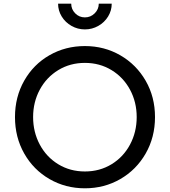

<svg xmlns="http://www.w3.org/2000/svg" viewBox="-20 -1006 918 1038"><path d="M61 -373Q61 -482 111 -570Q161 -658 247.5 -707.5Q334 -757 439 -757Q544 -757 630.5 -707Q717 -657 767.5 -569.5Q818 -482 818 -373Q818 -264 767.5 -176Q717 -88 630.5 -38Q544 12 439 12Q334 12 247.5 -38Q161 -88 111 -176Q61 -264 61 -373ZM439 -79Q519 -79 583 -118Q647 -157 683 -224.5Q719 -292 719 -373Q719 -454 683 -521Q647 -588 583 -627Q519 -666 439 -666Q359 -666 295 -627Q231 -588 195 -521Q159 -454 159 -373Q159 -292 195 -224.5Q231 -157 295 -118Q359 -79 439 -79ZM294 -986H365Q365 -956 386.5 -934Q408 -912 439 -912Q470 -912 492 -934Q514 -956 514 -986H584Q584 -949 564.5 -917Q545 -885 511.5 -866Q478 -847 439 -847Q400 -847 366.5 -866Q333 -885 313.5 -917Q294 -949 294 -986Z"/></svg>

Font: Evergrow Sans 
Style: Medium
Weight: 500
Foundry: 10Web
Version: Version 1.000